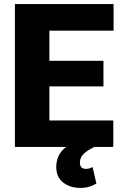

<svg xmlns="http://www.w3.org/2000/svg" viewBox="-20 -731 600 955"><path d="M543.5 -131.8V0H448.7Q409.7 19.5 393.6 36.9Q377.4 54.2 377.4 78.6Q377.4 91.3 384 100.1Q390.6 108.9 406.7 108.9Q419.4 108.9 426.8 106Q434.1 103 440.4 100.1L459.5 182.1Q447.3 189.5 427.7 196.5Q408.2 203.6 378.4 203.6Q329.1 203.6 294.4 177Q259.8 150.4 259.8 99.1Q259.8 72.8 270 47.6Q280.3 22.5 308.6 0H54.2V-710.9H544.9V-578.6H225.6V-428.7H494.6V-301.3H225.6V-131.8Z"/></svg>

Font: Vazirmatn FD Black
Style: Regular
Weight: 900
Designer: Saber Rastikerdar
Foundry: Saber Rastikerdar
Version: Version 33.003